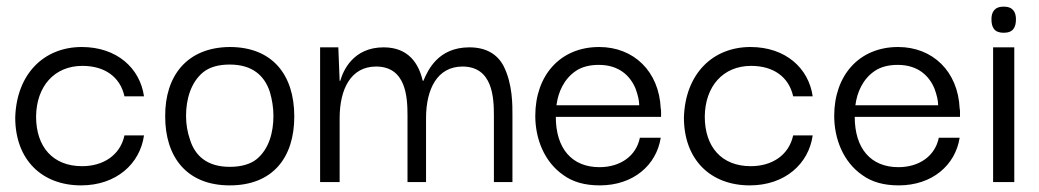

<svg xmlns="http://www.w3.org/2000/svg" viewBox="-20 -550 3140 580"><path d="M225 10C331 10 403 -55 415 -141H356C343 -81 292 -48 228 -48C140 -48 89 -106 89 -198C90 -289 144 -351 229 -351C296 -351 343 -318 356 -259H415C403 -344 333 -408 227 -408C113 -408 30 -327 26 -195C26 -68 106 10 225 10Z M674 10C804 10 869 -74 869 -198C869 -325 802 -408 674 -408C545 -407 478 -321 479 -198C479 -77 543 10 674 10ZM674 -46C605 -46 569 -80 554 -128C546 -151 542 -175 542 -200C542 -249 556 -301 594 -332C613 -347 639 -355 674 -355C743 -355 779 -321 795 -273C802 -249 806 -225 806 -200C806 -151 793 -100 755 -69C736 -54 709 -46 674 -46Z M1006 0V-193C1006 -281 1040 -349 1116 -349C1207 -349 1211 -256 1211 -201V0H1267V-193C1267 -281 1301 -349 1377 -349C1468 -349 1472 -256 1472 -201V0H1528V-201C1528 -232 1529 -296 1501 -351C1483 -385 1450 -407 1398 -407C1304 -407 1273 -339 1259 -306H1257C1245 -358 1214 -407 1139 -407C1046 -407 1016 -335 1008 -306H1006L1002 -407H947V0Z M1792 10C1893 10 1963 -51 1976 -134H1913C1902 -79 1854 -45 1791 -45C1707 -45 1659 -102 1659 -197H1977C1977 -201 1977 -206 1977 -211C1977 -216 1977 -219 1976 -222C1971 -335 1894 -408 1790 -408C1672 -408 1597 -322 1597 -200C1597 -131 1624 -61 1682 -21C1711 0 1747 10 1792 10ZM1661 -232C1666 -272 1684 -312 1720 -336C1738 -348 1761 -354 1789 -354C1850 -354 1884 -321 1900 -282C1907 -263 1911 -246 1911 -232Z M2245 10C2351 10 2423 -55 2435 -141H2376C2363 -81 2312 -48 2248 -48C2160 -48 2109 -106 2109 -198C2110 -289 2164 -351 2249 -351C2316 -351 2363 -318 2376 -259H2435C2423 -344 2353 -408 2247 -408C2133 -408 2050 -327 2046 -195C2046 -68 2126 10 2245 10Z M2695 10C2796 10 2866 -51 2879 -134H2816C2805 -79 2757 -45 2694 -45C2610 -45 2562 -102 2562 -197H2880C2880 -201 2880 -206 2880 -211C2880 -216 2880 -219 2879 -222C2874 -335 2797 -408 2693 -408C2575 -408 2500 -322 2500 -200C2500 -131 2527 -61 2585 -21C2614 0 2650 10 2695 10ZM2564 -232C2569 -272 2587 -312 2623 -336C2641 -348 2664 -354 2692 -354C2753 -354 2787 -321 2803 -282C2810 -263 2814 -246 2814 -232Z M3012 -451C3041 -451 3049 -468 3049 -492C3049 -512 3041 -530 3012 -530C2983 -530 2975 -512 2975 -492C2975 -468 2983 -451 3012 -451ZM3044 0V-407H2980V0Z"/></svg>

Font: OSH Darker Grotesque Medium
Style: Regular
Weight: 500
Designer: Gabriel Lam
Foundry: TypeRant
Version: Version 1.000;Glyphs 3.1.1 (3148)